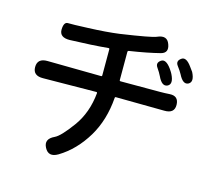

<svg xmlns="http://www.w3.org/2000/svg" viewBox="-112 -895 1225 1091"><g transform="rotate(15 500.0 -349.5)"><path d="M316 43Q263 74 238 26Q213 -21 269 -47Q302 -62 364 -147Q426 -232 437 -350Q437 -355 432 -355L119 -352Q59 -351 59 -402Q59 -454 119 -453L435 -449Q440 -449 440 -454V-609Q440 -614 435 -614Q341 -605 209 -601Q149 -600 149 -646Q150 -692 175 -691Q200 -690 291 -694Q398 -698 473 -708Q657 -735 683 -747Q739 -772 756 -723Q774 -675 729 -663Q655 -644 550 -628Q543 -627 543 -620V-454Q543 -449 548 -449H780Q809 -449 838 -451Q890 -454 891 -402Q892 -351 832 -352L547 -355Q541 -355 541 -349Q531 -217 472 -118Q409 -13 316 43ZM813 -495Q782 -481 757 -535Q748 -554 731 -578.5Q714 -603 740 -621Q766 -639 801 -590Q814 -571 817 -564Q844 -510 813 -495ZM925 -537Q895 -522 868 -576Q859 -593 840.5 -617.5Q822 -642 848 -661Q874 -681 909 -632Q925 -611 928 -606Q955 -553 925 -537Z"/></g></svg>

Font: Resource Han Rounded CN Medium
Style: Regular
Weight: 500
Designer: Cyano Hao (round all glyphs); Ryoko NISHIZUKA 西塚涼子 (kana, bopomofo & ideographs); Paul D. Hunt (Latin, Greek & Cyrillic)
Foundry: Cyano Hao
Version: 0.990